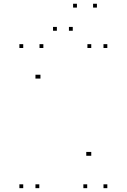

<svg xmlns="http://www.w3.org/2000/svg" viewBox="-20 -970 660 1000"><path d="M184.7 10V-10H164.7V10ZM184.7 -560.8V-580.8H164.7V-560.8ZM190.7 -560.8V-580.8H170.7V-560.8ZM434.2 10V-10H414.2V10ZM539 10V-10H519V10ZM539 -720V-740H519V-720ZM455.3 -720V-740H435.3V-720ZM455.3 -158.7V-178.7H435.3V-158.7ZM449.3 -158.7V-178.7H429.3V-158.7ZM205.8 -720V-740H185.8V-720ZM101 -720V-740H81V-720ZM101 10V-10H81V10ZM380.7 -930.5V-950.5H360.7V-930.5ZM484.8 -930.5V-950.5H464.8V-930.5ZM359 -809.8V-829.8H339V-809.8ZM276.2 -809.8V-829.8H256.2V-809.8Z"/></svg>

Font: Monaspace Argon Dots Var
Style: Regular
Weight: 400
Designer: Riley Cran and the Lettermatic Team
Version: Version 1.100 (Monaspace Argon Dots)